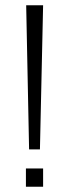

<svg xmlns="http://www.w3.org/2000/svg" viewBox="-20 -706 309 726"><path d="M79 -686 90 -141H131C135 -339 143 -686 143 -686H79ZM78 -69V0H143V-69H78Z"/></svg>

Font: ChivoLight
Style: Regular
Weight: 300
Designer: Hector Gatti
Foundry: Omnibus-Type
Version: Version 1.004;PS 001.004;hotconv 1.0.88;makeotf.lib2.5.64775